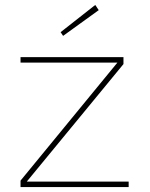

<svg xmlns="http://www.w3.org/2000/svg" viewBox="-20 -756 606 776"><path d="M63 0V-26L466 -517L467 -503H63V-525H479V-497L80 -12L77 -22H500V0ZM235 -611 225 -626 365 -736 379 -715Z"/></svg>

Font: Lexend Giga Thin
Style: Regular
Weight: 250
Version: Version 1.007